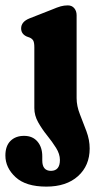

<svg xmlns="http://www.w3.org/2000/svg" viewBox="-71 -472 353 713"><path d="M213.5 -107.5Q213.5 -78.5 225.8 -47.5Q238 -16.5 250 15.5Q262 47.5 262 79.5Q262 143 218.8 182Q175.5 221 101 221Q25 221 -13 186Q-51 151 -51 105.5Q-51 70 -32 51.2Q-13 32.5 18.5 32.5Q50 32.5 68 53.5Q86 74.5 86 108.5V124Q86 162.5 118.5 162.5Q151.5 162 151.5 122Q151.5 100 137.2 77.2Q123 54.5 104 31Q85 7.5 70.8 -17.8Q56.5 -43 56.5 -70.5V-296Q56.5 -315 52 -322Q47.5 -329 39 -332.5L28 -336.5Q7.5 -346 7.5 -366.5Q7.5 -391 38 -403.5L122 -436.5Q142 -445 154.5 -448.5Q167 -452 181 -452Q196 -452 204.8 -441.5Q213.5 -431 213.5 -415.5Z"/></svg>

Font: Fraunces 144pt S100
Style: Bold
Weight: 700
Version: Version 1.000; ttfautohint (v1.8.3)